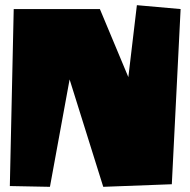

<svg xmlns="http://www.w3.org/2000/svg" viewBox="-20 -752 735 742"><path d="M678 -717 644 -40 379 -30 249 -445 173 -30 18 -33 33 -717H366L476 -454L509 -732Z"/></svg>

Font: LONDON PRESLEY
Style: Regular
Weight: 400
Version: Version 001.000